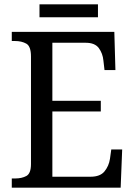

<svg xmlns="http://www.w3.org/2000/svg" viewBox="-20 -860 618 880"><path d="M34 0V-42H49Q80 -42 101 -53.5Q122 -65 122 -108V-601Q122 -648 100.5 -660Q79 -672 49 -672H34V-714H504L509 -539H459L454 -582Q451 -615 433 -639.5Q415 -664 373 -664H220V-398H442V-349H220V-50H395Q439 -50 459 -74.5Q479 -99 484 -132L490 -175H540L533 0ZM161 -781V-840H429V-781Z"/></svg>

Font: Noto Serif Hebrew SemiCondensed
Style: Regular
Weight: 400
Width: 4
Designer: Monotype Design Team
Foundry: Monotype Imaging Inc.
Version: Version 2.004; ttfautohint (v1.8.4.7-5d5b)